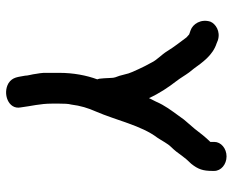

<svg xmlns="http://www.w3.org/2000/svg" viewBox="-88 -632 777 642"><g transform="rotate(90 301.0 -311.5)"><path d="M242.2 -271V-270.7L243.2 -259.9C243.4 -255.7 243.7 -253 245.8 -247.7C232.6 -212.1 224.1 -167.9 224.1 -121V-68.3C224.8 -59.4 225.7 -52.6 227.4 -43.3C228.8 -29.6 233.7 -16.1 233.7 -5H233.8C238.1 15.7 237.5 35.4 258.6 49C293 69.4 347.7 49.7 339.7 8.6C335.2 -27.8 327 -56 327 -96V-121C327 -135.2 327.4 -151.8 330.1 -160.6C333.8 -191.2 342 -217.6 353 -242.2C383 -311.6 400.1 -395.2 440.7 -448.4C451.4 -464.2 460.6 -483.4 471.8 -494.4C483 -505.9 492.4 -517.7 501.7 -531.3C510.8 -543.8 515.3 -548.3 528.1 -561.9C546.5 -584.8 552 -601.5 552 -632V-639C552 -661.5 530.2 -680 503.5 -680C476.9 -680 455 -661.5 455 -639V-625.8C438.7 -609.3 426.4 -593.3 411.4 -573.7C410.6 -572.8 380.3 -537.5 380.3 -537.5L367.6 -520C349.9 -495.4 333.3 -474.3 320.2 -443.9L309.6 -422.8C309.1 -421.8 309.3 -422.2 308.6 -420.5C293.3 -454.5 272.8 -485.2 251.3 -512.9C242.3 -524.2 231.7 -542.7 222.6 -554.9L209.9 -570.8C189.5 -598.7 165.9 -634 125 -647L115.2 -651C85.2 -660.5 60 -643.3 52.9 -626C42.9 -594.6 60.6 -567 82.1 -559.7L92.5 -556.1C92.7 -556 93.7 -555.7 95.8 -554.9L105.8 -545.8C121.4 -524.5 136.7 -505.8 151.1 -482.3C163.7 -461.7 180.9 -447.8 189.9 -428.8L202.6 -404.8C206 -397.7 209.3 -390.8 212.1 -385C216.3 -376 227.2 -352.6 228.5 -342.6L234 -321.9C237.6 -311.8 241.1 -305.1 241.1 -293V-292.7C241.8 -284.8 242.2 -277.5 242.2 -271Z"/></g></svg>

Font: HoneyBee
Style: Blk
Weight: 700
Foundry: Cannot Into Space Fonts
Version: Version 0.89